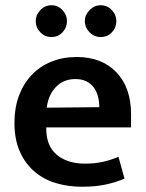

<svg xmlns="http://www.w3.org/2000/svg" viewBox="-20 -701 554 731"><path d="M479 -216H156V-212Q156 -145 196.5 -111.5Q237 -78 303 -78Q342 -78 372.5 -85Q403 -92 431 -104L454 -21Q425 -8 385 1Q345 10 292 10Q239 10 192.5 -4Q146 -18 111 -48Q76 -78 55.5 -124Q35 -170 35 -234Q35 -290 52 -336Q69 -382 100 -415Q131 -448 175 -466Q219 -484 272 -484Q367 -484 423 -426Q479 -368 479 -265ZM358 -293Q358 -314 353 -333.5Q348 -353 337 -368Q326 -383 308.5 -391.5Q291 -400 267 -400Q222 -400 193 -370Q164 -340 158 -291ZM116 -621Q116 -644 133.5 -662.5Q151 -681 176 -681Q201 -681 218 -662.5Q235 -644 235 -621Q235 -596 218 -578Q201 -560 176 -560Q151 -560 133.5 -578Q116 -596 116 -621ZM303 -621Q303 -644 321 -662.5Q339 -681 363 -681Q389 -681 406 -662.5Q423 -644 423 -621Q423 -596 406 -578Q389 -560 363 -560Q339 -560 321 -578Q303 -596 303 -621Z"/></svg>

Font: Mukta Mahee SemiBold
Style: Regular
Weight: 600
Designer: Shuchita Grover, Noopur Datye, Girish Dalvi, Yashodeep Gholap
Foundry: Ek Type
Version: Version 2.538;PS 1.000;hotconv 16.6.51;makeotf.lib2.5.65220;